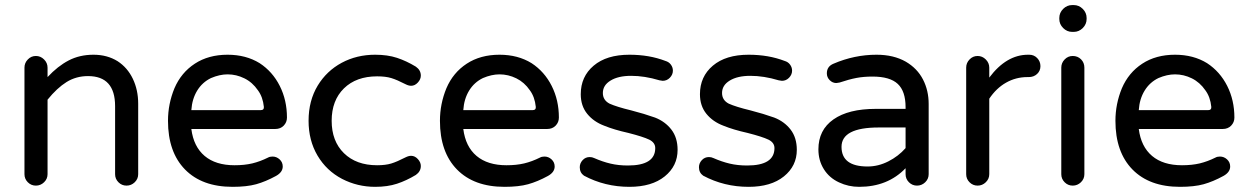

<svg xmlns="http://www.w3.org/2000/svg" viewBox="-20 -724 4913 755"><path d="M76.2 -39.1V-458Q76.2 -476.6 89.4 -490.2Q102.5 -503.9 121.1 -503.9Q139.6 -503.9 153.3 -490.2Q167 -476.6 167 -458V-420.9Q207 -463.9 250 -486.3Q293 -508.8 347.7 -508.8Q401.4 -508.8 442.4 -483.4Q481.4 -458 502.4 -414.1Q523.4 -370.1 523.4 -316.4V-39.1Q523.4 -20.5 509.8 -7.3Q496.1 5.9 477.5 5.9Q459 5.9 445.8 -7.3Q432.6 -20.5 432.6 -39.1V-306.6Q432.6 -424.8 326.2 -424.8Q279.3 -424.8 241.7 -401.4Q204.1 -377.9 167 -332V-39.1Q167 -20.5 153.3 -7.3Q139.6 5.9 121.1 5.9Q102.5 5.9 89.4 -7.3Q76.2 -20.5 76.2 -39.1Z M640.6 -249Q640.6 -315.4 666 -377Q692.4 -438.5 746.1 -473.6Q799.8 -508.8 875 -508.8Q947.3 -508.8 1001 -475.6Q1051.8 -442.4 1080.1 -386.2Q1108.4 -330.1 1108.4 -261.7Q1108.4 -243.2 1095.7 -230Q1083 -216.8 1062.5 -216.8H732.4Q741.2 -147.5 784.7 -110.8Q828.1 -74.2 902.3 -74.2Q941.4 -74.2 972.2 -81.5Q1002.9 -88.9 1034.2 -104.5Q1041 -108.4 1051.8 -108.4Q1067.4 -108.4 1079.6 -97.2Q1091.8 -85.9 1091.8 -69.3Q1091.8 -46.9 1065.4 -32.2Q1024.4 -9.8 987.3 0.5Q950.2 10.7 894.5 10.7Q774.4 10.7 707.5 -57.6Q640.6 -126 640.6 -249ZM1005.9 -291Q1018.6 -291 1017.6 -303.7Q1013.7 -342.8 994.1 -369.1Q972.7 -400.4 940.9 -416Q909.2 -431.6 875 -431.6Q843.8 -431.6 809.6 -417Q775.4 -400.4 755.4 -367.7Q735.4 -335 732.4 -291Z M1325.2 -20.5Q1263.7 -52.7 1228.5 -112.3Q1193.4 -171.9 1193.4 -249Q1193.4 -328.1 1229.5 -387.7Q1264.6 -445.3 1323.7 -477.1Q1382.8 -508.8 1455.1 -508.8Q1503.9 -508.8 1541 -496.6Q1578.1 -484.4 1615.2 -461.9Q1634.8 -448.2 1634.8 -426.8Q1634.8 -412.1 1623 -399.4Q1611.3 -386.7 1596.7 -386.7Q1586.9 -386.7 1575.2 -392.6Q1541 -410.2 1518.6 -417Q1496.1 -423.8 1462.9 -423.8Q1380.9 -423.8 1332.5 -376.5Q1284.2 -329.1 1284.2 -249Q1284.2 -168.9 1332.5 -121.6Q1380.9 -74.2 1462.9 -74.2Q1496.1 -74.2 1518.6 -81.1Q1541 -87.9 1575.2 -105.5Q1586.9 -111.3 1596.7 -111.3Q1611.3 -111.3 1623 -98.6Q1634.8 -85.9 1634.8 -71.3Q1634.8 -49.8 1615.2 -36.1Q1578.1 -13.7 1541 -1.5Q1503.9 10.7 1455.1 10.7Q1385.7 10.7 1325.2 -20.5Z M1710 -249Q1710 -315.4 1735.4 -377Q1761.7 -438.5 1815.4 -473.6Q1869.1 -508.8 1944.3 -508.8Q2016.6 -508.8 2070.3 -475.6Q2121.1 -442.4 2149.4 -386.2Q2177.7 -330.1 2177.7 -261.7Q2177.7 -243.2 2165 -230Q2152.3 -216.8 2131.8 -216.8H1801.8Q1810.5 -147.5 1854 -110.8Q1897.5 -74.2 1971.7 -74.2Q2010.7 -74.2 2041.5 -81.5Q2072.3 -88.9 2103.5 -104.5Q2110.4 -108.4 2121.1 -108.4Q2136.7 -108.4 2148.9 -97.2Q2161.1 -85.9 2161.1 -69.3Q2161.1 -46.9 2134.8 -32.2Q2093.8 -9.8 2056.6 0.5Q2019.5 10.7 1963.9 10.7Q1843.8 10.7 1776.9 -57.6Q1710 -126 1710 -249ZM2075.2 -291Q2087.9 -291 2086.9 -303.7Q2083 -342.8 2063.5 -369.1Q2042 -400.4 2010.3 -416Q1978.5 -431.6 1944.3 -431.6Q1913.1 -431.6 1878.9 -417Q1844.7 -400.4 1824.7 -367.7Q1804.7 -335 1801.8 -291Z M2276.4 -33.2Q2259.8 -44.9 2259.8 -66.4Q2259.8 -82 2271 -94.2Q2282.2 -106.4 2298.8 -106.4Q2308.6 -106.4 2316.4 -102.5Q2349.6 -87.9 2380.9 -80.6Q2412.1 -73.2 2449.2 -73.2Q2556.6 -73.2 2556.6 -141.6Q2556.6 -163.1 2533.2 -174.8Q2508.8 -186.5 2451.2 -201.2Q2394.5 -213.9 2356.4 -229.5Q2314.5 -245.1 2289.1 -276.4Q2263.7 -307.6 2263.7 -353.5Q2263.7 -422.9 2314.5 -465.8Q2365.2 -508.8 2455.1 -508.8Q2533.2 -508.8 2596.7 -484.4Q2610.4 -480.5 2618.2 -469.7Q2626 -459 2626 -446.3Q2626 -430.7 2614.3 -418.5Q2602.5 -406.2 2585.9 -406.2L2573.2 -408.2Q2514.6 -425.8 2461.9 -425.8Q2411.1 -425.8 2380.9 -407.2Q2350.6 -388.7 2350.6 -358.4Q2350.6 -330.1 2377 -316.4Q2405.3 -303.7 2461.9 -290Q2514.6 -276.4 2555.7 -261.7Q2595.7 -246.1 2620.1 -214.4Q2644.5 -182.6 2644.5 -134.8Q2644.5 -71.3 2593.8 -30.3Q2543 10.7 2455.1 10.7Q2358.4 10.7 2276.4 -33.2Z M2745.1 -33.2Q2728.5 -44.9 2728.5 -66.4Q2728.5 -82 2739.7 -94.2Q2751 -106.4 2767.6 -106.4Q2777.3 -106.4 2785.2 -102.5Q2818.4 -87.9 2849.6 -80.6Q2880.9 -73.2 2918 -73.2Q3025.4 -73.2 3025.4 -141.6Q3025.4 -163.1 3002 -174.8Q2977.5 -186.5 2919.9 -201.2Q2863.3 -213.9 2825.2 -229.5Q2783.2 -245.1 2757.8 -276.4Q2732.4 -307.6 2732.4 -353.5Q2732.4 -422.9 2783.2 -465.8Q2834 -508.8 2923.8 -508.8Q3002 -508.8 3065.4 -484.4Q3079.1 -480.5 3086.9 -469.7Q3094.7 -459 3094.7 -446.3Q3094.7 -430.7 3083 -418.5Q3071.3 -406.2 3054.7 -406.2L3042 -408.2Q2983.4 -425.8 2930.7 -425.8Q2879.9 -425.8 2849.6 -407.2Q2819.3 -388.7 2819.3 -358.4Q2819.3 -330.1 2845.7 -316.4Q2874 -303.7 2930.7 -290Q2983.4 -276.4 3024.4 -261.7Q3064.5 -246.1 3088.9 -214.4Q3113.3 -182.6 3113.3 -134.8Q3113.3 -71.3 3062.5 -30.3Q3011.7 10.7 2923.8 10.7Q2827.1 10.7 2745.1 -33.2Z M3279.3 -6.8Q3241.2 -24.4 3219.7 -58.6Q3198.2 -92.8 3198.2 -136.7Q3198.2 -212.9 3257.3 -254.4Q3316.4 -295.9 3423.8 -295.9H3541V-302.7Q3541 -365.2 3510.3 -394Q3479.5 -422.9 3411.1 -422.9Q3376 -422.9 3347.7 -417.5Q3319.3 -412.1 3281.2 -399.4L3268.6 -397.5Q3253.9 -397.5 3242.7 -408.7Q3231.4 -419.9 3231.4 -435.5Q3231.4 -462.9 3257.8 -473.6Q3339.8 -508.8 3426.8 -508.8Q3494.1 -508.8 3542 -481.4Q3586.9 -455.1 3609.4 -411.6Q3631.8 -368.2 3631.8 -315.4V-39.1Q3631.8 -20.5 3618.2 -7.3Q3604.5 5.9 3585.9 5.9Q3567.4 5.9 3554.2 -7.3Q3541 -20.5 3541 -39.1V-62.5Q3470.7 10.7 3358.4 10.7Q3316.4 10.7 3279.3 -6.8ZM3391.6 -69.3Q3433.6 -69.3 3473.1 -89.4Q3512.7 -109.4 3541 -141.6V-222.7H3435.5Q3289.1 -222.7 3289.1 -146.5Q3289.1 -69.3 3391.6 -69.3Z M3779.3 -39.1V-458Q3779.3 -476.6 3792.5 -490.2Q3805.7 -503.9 3824.2 -503.9Q3842.8 -503.9 3856.4 -490.2Q3870.1 -476.6 3870.1 -458V-418.9Q3937.5 -508.8 4022.5 -508.8H4027.3Q4045.9 -508.8 4058.6 -495.6Q4071.3 -482.4 4071.3 -463.9Q4071.3 -445.3 4058.1 -433.1Q4044.9 -420.9 4025.4 -420.9H4020.5Q3974.6 -420.9 3936 -398.9Q3897.5 -377 3870.1 -335.9V-39.1Q3870.1 -20.5 3856.4 -7.3Q3842.8 5.9 3824.2 5.9Q3805.7 5.9 3792.5 -7.3Q3779.3 -20.5 3779.3 -39.1Z M4153.3 -39.1V-458Q4153.3 -476.6 4166.5 -490.2Q4179.7 -503.9 4198.2 -503.9Q4217.8 -503.9 4231 -490.7Q4244.1 -477.5 4244.1 -458V-39.1Q4244.1 -20.5 4230.5 -7.3Q4216.8 5.9 4198.2 5.9Q4179.7 5.9 4166.5 -7.3Q4153.3 -20.5 4153.3 -39.1ZM4145.5 -653.3Q4145.5 -673.8 4160.6 -689Q4175.8 -704.1 4196.3 -704.1H4202.1Q4222.7 -704.1 4237.8 -689Q4252.9 -673.8 4252.9 -653.3V-649.4Q4252.9 -628.9 4237.8 -613.8Q4222.7 -598.6 4202.1 -598.6H4196.3Q4175.8 -598.6 4160.6 -613.8Q4145.5 -628.9 4145.5 -649.4Z M4366.2 -249Q4366.2 -315.4 4391.6 -377Q4418 -438.5 4471.7 -473.6Q4525.4 -508.8 4600.6 -508.8Q4672.9 -508.8 4726.6 -475.6Q4777.3 -442.4 4805.7 -386.2Q4834 -330.1 4834 -261.7Q4834 -243.2 4821.3 -230Q4808.6 -216.8 4788.1 -216.8H4458Q4466.8 -147.5 4510.3 -110.8Q4553.7 -74.2 4627.9 -74.2Q4667 -74.2 4697.8 -81.5Q4728.5 -88.9 4759.8 -104.5Q4766.6 -108.4 4777.3 -108.4Q4793 -108.4 4805.2 -97.2Q4817.4 -85.9 4817.4 -69.3Q4817.4 -46.9 4791 -32.2Q4750 -9.8 4712.9 0.5Q4675.8 10.7 4620.1 10.7Q4500 10.7 4433.1 -57.6Q4366.2 -126 4366.2 -249ZM4731.4 -291Q4744.1 -291 4743.2 -303.7Q4739.3 -342.8 4719.7 -369.1Q4698.2 -400.4 4666.5 -416Q4634.8 -431.6 4600.6 -431.6Q4569.3 -431.6 4535.2 -417Q4501 -400.4 4481 -367.7Q4460.9 -335 4458 -291Z"/></svg>

Font: jf-openhuninn-2.0
Style: Regular
Weight: 400
Designer: [Kosugi Maru]
Designed by MOTOYA      

[Varela Round]
Joe Prince (Latin component); Avraham Cornfeld (Hebrew component)
Foundry: justfont CO.,LTD.
Version: 2.0